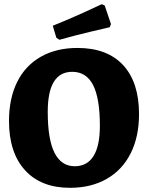

<svg xmlns="http://www.w3.org/2000/svg" viewBox="-20 -885 706 917"><path d="M23 -307Q23 -415 62 -493.5Q101 -572 175 -614Q249 -656 350 -656Q492 -656 568 -574Q644 -492 644 -340Q644 -232 604 -152.5Q564 -73 489.5 -30.5Q415 12 314 12Q176 12 99.5 -72Q23 -156 23 -307ZM457 -284Q457 -416 424.5 -479Q392 -542 325 -542Q208 -542 208 -351Q208 -219 240.5 -155Q273 -91 337 -91Q396 -91 426.5 -139.5Q457 -188 457 -284ZM249 -705 232 -762Q304 -791 375 -823Q446 -855 466 -865L480 -859L510 -770L504 -755Q483 -750 410.5 -733Q338 -716 264 -695Z"/></svg>

Font: Alegreya ExtraBold
Style: Regular
Weight: 800
Designer: Juan Pablo del Peral
Foundry: Huerta Tipografica
Version: Version 2.007; ttfautohint (v1.6)